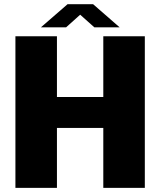

<svg xmlns="http://www.w3.org/2000/svg" viewBox="-20 -914 780 934"><path d="M684.5 -737.5V0H482.5V-291.5H257V0H55V-737.5H257V-442H482.5V-737.5ZM179 -781 308.5 -893.5H433L562 -781H439L370 -842.5L301.5 -781Z"/></svg>

Font: Epilogue Black
Style: Regular
Weight: 900
Designer: Tyler Finck
Foundry: Etcetera Type Co
Version: Version 2.111; ttfautohint (v1.8.3)